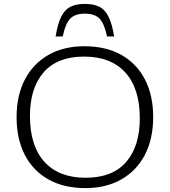

<svg xmlns="http://www.w3.org/2000/svg" viewBox="-20 -954 870 984"><path d="M412 -717Q523 -717 602 -672.5Q681 -628 723 -546.5Q765 -465 765 -354Q765 -241.5 722.2 -160Q679.5 -78.5 601.2 -34.2Q523 10 417.5 10Q307 10 228 -34.5Q149 -79 107 -160.5Q65 -242 65 -353Q65 -465.5 107.8 -547Q150.5 -628.5 228.5 -672.8Q306.5 -717 412 -717ZM419 -43Q556.5 -43 626.5 -123.8Q696.5 -204.5 696.5 -347Q696.5 -501 622.2 -582.5Q548 -664 410.5 -664Q273.5 -664 203.5 -583.2Q133.5 -502.5 133.5 -360Q133.5 -206 207.8 -124.5Q282 -43 419 -43ZM415 -884Q366 -884 341 -859.8Q316 -835.5 301.5 -767H265Q275.5 -832 293.8 -868.5Q312 -905 341.2 -919.5Q370.5 -934 415 -934Q459.5 -934 488.8 -919.5Q518 -905 536.2 -868.5Q554.5 -832 565 -767H528.5Q514 -835.5 489 -859.8Q464 -884 415 -884Z"/></svg>

Font: Newsreader 6pt Light
Style: Regular
Weight: 300
Designer: Hugues Gentile
Foundry: Production Type
Version: Version 1.003; ttfautohint (v1.8.3)